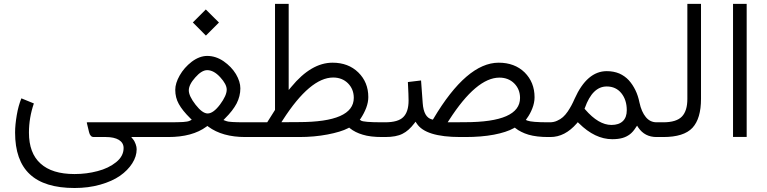

<svg xmlns="http://www.w3.org/2000/svg" viewBox="-20 -703 3933 985"><path d="M153.7 -172.3 89.7 -198.5C79.6 -173.8 71.5 -145.1 66 -112.3C60.5 -79.6 57.4 -49.9 57.4 -23.2C57.4 72.5 82.6 144.1 133 190.9C182.9 237.8 259.4 261.5 362.7 261.5C409.6 261.5 453.4 255.9 494.2 244.3C535 232.7 568.8 217.6 595.5 199C622.2 180.4 643.3 158.7 658.4 135C673.6 111.3 681.1 87.2 681.1 62.5C681.1 54.9 679.6 46.3 676.1 36.8C672.5 27.2 668.5 18.6 663 12.1L653.4 0H669H718.4V-75.6H429.7C427.7 -75.6 426.2 -75.6 425.2 -75.1C425.2 -74.1 425.2 -73 425.7 -71.5L436.8 -25.2C438.8 -16.6 441.8 -10.6 445.8 -6.5C449.4 -2 454.9 0 462 0H523.9C551.6 0 573.8 5 589.9 14.6C606 24.7 614.1 38.8 614.1 56.4C614.1 84.1 601.5 108.3 575.8 129C550.1 149.6 518.4 165.2 480.6 174.8C442.8 184.9 403.5 189.9 362.2 189.9C285.1 189.9 227.2 171.8 187.9 136C148.1 100.3 128.5 47.4 128.5 -22.7C128.5 -73.6 137 -123.4 153.7 -172.3ZM701.8 0H795V-75.6H701.8Z M969.3 -587.9 1036.3 -520.4 1103.3 -587.4 1035.8 -654.4ZM1042.8 -343.1C1065.5 -343.1 1087.7 -331 1109.8 -306.8C1132 -282.6 1143.1 -261.5 1143.1 -243.3C1143.1 -222.7 1131.5 -197.5 1108.8 -166.8C1085.6 -136 1064.5 -120.9 1045.3 -120.9C1027.2 -120.9 1006.5 -136 983.4 -165.7C960.2 -195.5 948.6 -220.2 948.6 -239.3C948.6 -258.9 959.7 -281.1 981.9 -305.8C1003.5 -330.5 1024.2 -343.1 1042.8 -343.1ZM1137.5 -83.1 1126.4 -87.2 1134.5 -95.7C1161.2 -121.9 1180.9 -147.6 1194 -172.3C1206.5 -197 1213.1 -222.7 1213.1 -249.9C1213.1 -272.5 1205.5 -297.2 1190.4 -322.9C1174.8 -348.6 1153.7 -370.3 1127 -388.9C1100.3 -407.1 1072 -416.1 1043.3 -416.1C1016.6 -416.1 989.9 -406 963.7 -386.4C937.5 -366.2 916.9 -342.6 901.8 -315.9C886.6 -289.2 879.1 -264.5 879.1 -242.3C879.1 -215.6 885.1 -191.4 897.2 -169.8C909.3 -147.6 929 -122.9 956.2 -96.2L963.7 -88.7L953.7 -83.6C946.6 -80.1 935 -78.1 919.4 -77.1C903.8 -76.1 878.1 -75.6 842.8 -75.6H775.8V0H842.8C925.4 0 990.9 -17.6 1039.3 -53.4L1043.8 -56.9L1048.4 -53.4C1096.7 -17.6 1160.2 0 1238.8 0H1284.6V-75.6H1237.8C1208.1 -75.6 1186.4 -76.1 1171.8 -77.1C1157.2 -77.6 1146.1 -79.6 1137.5 -83.1Z M1512.3 -76.6 1437.8 -76.1H1423.7L1431.2 -87.7C1524.4 -232.7 1610.6 -305.3 1689.2 -305.3C1719.9 -305.3 1745.6 -295.2 1765.2 -275.6C1784.9 -255.9 1795 -230.7 1795 -201C1795 -117.9 1700.8 -76.6 1512.3 -76.6ZM1831.7 -84.6 1825.7 -89.2 1830.2 -94.7C1841.8 -112.3 1851.4 -130.5 1858.9 -150.1C1866 -169.3 1869.5 -187.4 1869.5 -205C1869.5 -255.9 1852.4 -297.7 1818.1 -331.5C1783.9 -364.7 1740.1 -381.4 1686.1 -381.4C1613.1 -381.4 1542.6 -340.1 1474.6 -257.4L1461 -241.3V-262.5V-683.1H1390.9V-141.6V-139.5L1389.9 -137.5C1368.8 -103.8 1356.7 -84.6 1353.1 -79.1L1350.6 -75.6H1346.6H1266V0H1514.9C1567.3 0 1615.6 -4.5 1660.5 -13.1C1705.3 -21.7 1740.6 -32.2 1766.8 -45.8L1771.3 -48.4L1774.8 -45.3C1792.9 -30.7 1815.1 -19.6 1840.8 -12.1C1866.5 -4 1899.7 0 1940.6 0H1955.7V-75.6H1941.1C1876.1 -75.6 1839.8 -78.6 1831.7 -84.6Z M2365.2 -76.1 2290.7 -75.6H2276.6L2284.1 -87.2C2377.3 -232.2 2463.5 -304.8 2542.1 -304.8C2572.8 -304.8 2598.5 -294.7 2618.1 -275.1C2637.8 -255.4 2647.9 -230.2 2647.9 -200.5C2647.9 -117.4 2553.7 -76.1 2365.2 -76.1ZM2203.5 -93.7 2200.5 -89.2 2195 -90.7C2167.8 -97.7 2152.1 -125.4 2148.6 -173.8L2140.1 -290.2L2072.5 -282.1C2075.1 -234.3 2076.1 -203 2076.1 -187.4C2076.1 -148.6 2067 -120.4 2049.4 -102.8C2031.7 -84.6 2000.5 -75.6 1955.7 -75.6H1936.5V0H1956.2C1993.5 0 2023.2 -5.5 2044.8 -16.6C2066.5 -27.2 2086.6 -45.3 2105.3 -70L2111.8 -78.6L2117.9 -69.5C2147.6 -23.2 2222.2 0 2341.6 0H2367.3C2422.2 0 2471 -4 2513.9 -12.1C2556.2 -20.2 2590.4 -31.2 2616.6 -45.8L2621.2 -48.4L2624.7 -45.3C2633.2 -38.3 2643.3 -32.2 2654.4 -26.7C2665 -21.2 2677.6 -16.1 2691.2 -12.1C2704.8 -8.1 2720.4 -5 2737.5 -3C2754.2 -1 2772.3 0 2791.9 0H2806V-75.6H2791.9C2735.5 -75.6 2700.3 -78.6 2686.1 -84.1L2677.6 -87.7L2683.1 -95.7C2688.7 -103.3 2694.2 -111.8 2698.7 -120.4C2703.3 -129 2707.3 -137.5 2710.8 -146.6C2714.4 -155.7 2717.4 -165.2 2719.4 -175.3C2721.4 -184.9 2722.4 -194.5 2722.4 -204C2722.4 -255.4 2705.3 -297.7 2671.5 -331.5C2637.3 -364.7 2592.9 -381.4 2538.5 -381.4C2429.2 -381.4 2317.4 -285.6 2203.5 -93.7Z M2981.9 -141.6 2978.8 -145.1 2980.4 -149.1C3006.5 -222.7 3043.8 -259.4 3092.7 -259.4C3123.9 -259.4 3149.1 -247.9 3167.8 -224.7C3186.4 -201.5 3195.5 -172.3 3195.5 -137.5C3195.5 -113.4 3188.9 -94.7 3175.3 -81.6C3161.7 -68.5 3142.1 -62 3116.9 -62C3072.5 -62 3027.7 -88.7 2981.9 -141.6ZM3241.8 -48.9 3248.4 -58.4 3254.4 -48.9C3276.6 -16.1 3307.8 0 3348.1 0H3361.2V-75.6H3348.6C3325.9 -75.6 3307.8 -84.6 3293.2 -102.3C3278.6 -119.9 3267.5 -144.6 3260.5 -177.3C3255.9 -200.5 3248.9 -221.7 3239.8 -240.3C3230.7 -258.9 3219.6 -276.1 3206 -291.2C3192.4 -305.8 3176.3 -317.4 3157.2 -325.9C3137.5 -334 3116.4 -338 3092.7 -338C3025.2 -338 2970.3 -290.7 2928 -196.5C2922.4 -183.4 2916.9 -172.3 2911.8 -162.7C2906.8 -153.1 2900.3 -142.6 2892.7 -131C2884.6 -119.4 2876.6 -109.8 2868 -102.3C2859.4 -94.7 2849.9 -88.7 2838.3 -83.6C2826.7 -78.1 2814.1 -75.6 2801 -75.6H2787.9V0H2803.5C2853.4 0 2898.2 -23.2 2939 -70L2944.1 -76.1L2950.1 -70.5C3005 -16.1 3062 11.1 3120.9 11.1C3140.6 11.1 3158.2 9.1 3172.8 5C3187.4 1 3200 -5.5 3211.6 -14.1C3222.7 -22.7 3232.7 -34.3 3241.8 -48.9Z M3342.6 0H3382.4C3452.9 0 3502.8 -15.6 3532.5 -47.4C3561.7 -79.1 3576.3 -128.5 3576.3 -196V-683.1H3506.3V-195.5C3506.3 -154.7 3497.2 -124.9 3478.6 -105.3C3459.9 -85.6 3427.7 -75.6 3382.9 -75.6H3342.6Z M3740.6 -683.1V-0.5H3810.6V-683.1Z"/></svg>

Font: Vazir FD Light
Style: Regular
Weight: 300
Foundry: DejaVu fonts team - Redesigned by Saber Rastikerdar
Version: Version 21.10;October 20, 2019;FontCreator 12.0.0.2547 64-bi